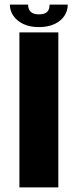

<svg xmlns="http://www.w3.org/2000/svg" viewBox="-20 -816 350 836"><path d="M64.5 0H234V-675H64.5ZM149 -698Q189 -698 217.2 -711.2Q245.5 -724.5 260.2 -746.8Q275 -769 275 -796H196Q196 -782.5 191.5 -773Q187 -763.5 176.8 -758.5Q166.5 -753.5 149 -753.5Q133.5 -753.5 123 -758.5Q112.5 -763.5 107.5 -773Q102.5 -782.5 102.5 -796H23Q23 -769 38.5 -746.8Q54 -724.5 82.2 -711.2Q110.5 -698 149 -698Z"/></svg>

Font: Anybody UltraCondensed Thin
Style: Bold
Weight: 700
Version: Version 1.111